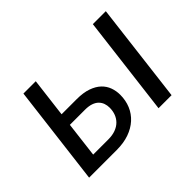

<svg xmlns="http://www.w3.org/2000/svg" viewBox="-99 -671 865 865"><g transform="rotate(-45 333.0 -238.5)"><path d="M188.5 -477.1 165.5 -289.6H261.2Q303.7 -289.6 333 -279.3Q362.3 -269 380.4 -251.7Q398.4 -234.4 406.5 -211.9Q414.6 -189.5 414.6 -165Q414.6 -128.9 401.9 -98.6Q389.2 -68.4 365 -46.4Q340.8 -24.4 306.2 -12.2Q271.5 0 227.5 0H51.3L109.9 -477.1ZM634.8 -477.1 576.7 0H493.7L552.2 -477.1ZM158.2 -229.5 137.7 -60.5H234.4Q260.7 -60.5 280.5 -67.9Q300.3 -75.2 313.5 -88.4Q326.7 -101.6 333.3 -119.4Q339.8 -137.2 339.8 -157.7Q339.8 -172.4 335.2 -185.3Q330.6 -198.2 320.6 -208.3Q310.5 -218.3 294.2 -223.9Q277.8 -229.5 254.4 -229.5Z"/></g></svg>

Font: Carlito
Style: Italic
Weight: 400
Italic angle: -7°
Designer: Lukasz Dziedzic
Foundry: tyPoland Lukasz Dziedzic
Version: Version 1.104